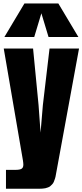

<svg xmlns="http://www.w3.org/2000/svg" viewBox="-20 -1018 484 1128"><path d="M322.8 -997.6 440.4 -800.8H265.1L223.1 -939.9L181.2 -800.8H5.9L123.5 -997.6ZM15.1 90.8V-20H69.8Q97.2 -20 107.2 -26.9Q117.2 -33.7 117.2 -50.3Q117.2 -59.6 114.7 -75.7L2 -732.9H174.3L206.5 -400.9L218.3 -238.8L231.9 -400.9L271 -732.9H444.3L308.6 6.8Q306.6 20.5 303 31.7Q299.3 43 295.7 51.3Q292 59.6 285.6 65.9Q279.3 72.3 274.4 76.4Q269.5 80.6 260.7 83.5Q252 86.4 246.3 87.9Q240.7 89.4 229.7 90.1Q218.8 90.8 212.4 90.8Q206.1 90.8 193.4 90.8Z"/></svg>

Font: Anton
Style: Regular
Weight: 400
Foundry: vernon adams
Version: Version 1.000